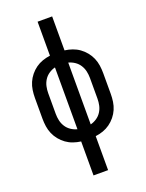

<svg xmlns="http://www.w3.org/2000/svg" viewBox="-173 -817 846 1115"><g transform="rotate(-20 250.0 -260.0)"><path d="M205 215V5Q181 2 158 -6Q135 -14 115.5 -28Q96 -42 80.5 -61Q65 -80 55.5 -102Q46 -124 42.5 -148Q39 -172 39 -196V-324Q39 -348 42.5 -372Q46 -396 55.5 -418Q65 -440 80.5 -459Q96 -478 115.5 -492Q135 -506 158 -514Q181 -522 205 -525V-735H295V-525Q319 -522 342 -514Q365 -506 384.5 -492Q404 -478 419.5 -459Q435 -440 444.5 -418Q454 -396 457.5 -372Q461 -348 461 -324V-196Q461 -172 457.5 -148Q454 -124 444.5 -102Q435 -80 419.5 -61Q404 -42 384.5 -28Q365 -14 342 -6Q319 2 295 5V215ZM209 -69V-451Q189 -446 171 -434Q153 -422 141.5 -404Q130 -386 125.5 -365.5Q121 -345 121 -324V-196Q121 -175 125.5 -154.5Q130 -134 141.5 -116Q153 -98 171 -86Q189 -74 209 -69ZM291 -69Q311 -74 329 -86Q347 -98 358.5 -116Q370 -134 374.5 -154.5Q379 -175 379 -196V-324Q379 -345 374.5 -365.5Q370 -386 358.5 -404Q347 -422 329 -434Q311 -446 291 -451Z"/></g></svg>

Font: Iosevka Fixed Medium
Style: Regular
Weight: 500
Monospace: yes
Designer: Belleve Invis
Foundry: Belleve Invis
Version: Version 32.3.0